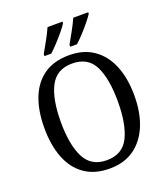

<svg xmlns="http://www.w3.org/2000/svg" viewBox="-166 -1046 1021 1171"><g transform="rotate(-20 344.5 -460.5)"><path d="M344 10Q246 10 181 -36Q116 -82 84 -165Q52 -248 52 -359Q52 -470 84 -552Q116 -634 181 -679.5Q246 -725 345 -725Q439 -725 504 -679.5Q569 -634 602.5 -551.5Q636 -469 636 -358Q636 -247 602 -164.5Q568 -82 503 -36Q438 10 344 10ZM344 -44Q446 -44 487.5 -127Q529 -210 529 -358Q529 -507 488 -589Q447 -671 345 -671Q244 -671 201.5 -589Q159 -507 159 -358Q159 -210 201.5 -127Q244 -44 344 -44ZM370 -784Q390 -819 411.5 -858Q433 -897 448 -931H545V-921Q534 -904 511 -875.5Q488 -847 461.5 -818.5Q435 -790 414 -771H370ZM203 -784Q223 -819 244.5 -858Q266 -897 281 -931H378V-921Q368 -904 344.5 -875.5Q321 -847 294.5 -818.5Q268 -790 247 -771H203Z"/></g></svg>

Font: Noto Serif Sinhala SemiCondensed
Style: Regular
Weight: 400
Width: 4
Designer: Jelle Bosma - Monotype Design Team
Foundry: Monotype Imaging Inc.
Version: Version 2.007; ttfautohint (v1.8.4.7-5d5b)